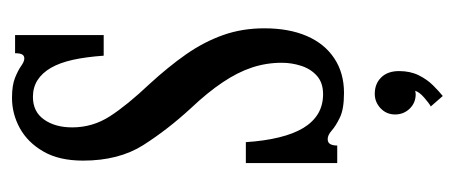

<svg xmlns="http://www.w3.org/2000/svg" viewBox="-234 -334 740 312"><g transform="rotate(-90 136.0 -178.0)"><path d="M141 11Q114.5 11 100.8 4.2Q87 -2.5 79.8 -9Q72.5 -15.5 66 -15.5Q60 -15.5 57.8 -11.2Q55.5 -7 55.5 0H27V-148.5H61Q63 -118 68.8 -94.5Q74.5 -71 84 -55.2Q93.5 -39.5 107.2 -31.2Q121 -23 139 -23Q157.5 -23 168.8 -33Q180 -43 185 -58.5Q190 -74 190 -90Q190 -115.5 182.2 -138.8Q174.5 -162 158.2 -186.2Q142 -210.5 116 -238Q81.5 -275.5 56.2 -315.2Q31 -355 31 -413Q31 -452 45.8 -477.5Q60.5 -503 83.8 -515.8Q107 -528.5 133 -528.5Q153.5 -528.5 165.8 -523.5Q178 -518.5 185 -513.5Q192 -508.5 197 -508.5Q201.5 -508.5 203.5 -512Q205.5 -515.5 205.5 -523.5H235V-379.5H201.5Q199.5 -408 194.8 -429.5Q190 -451 181.8 -465.2Q173.5 -479.5 161.8 -487Q150 -494.5 134.5 -494.5Q110.5 -494.5 97.8 -476.5Q85 -458.5 85 -430.5Q85 -397.5 103 -369.5Q121 -341.5 155.5 -305Q183.5 -274.5 203.8 -245.5Q224 -216.5 235 -185.5Q246 -154.5 246 -118.5Q246 -78.5 233.5 -49.5Q221 -20.5 197.2 -4.8Q173.5 11 141 11ZM136 171.5 119 152Q124 149.5 133.5 141.2Q143 133 144.5 126Q143.5 127.5 139 127.5Q125 127.5 115.5 117.8Q106 108 106 94Q106 80 116 70.5Q126 61 139.5 61Q156 61 166.2 71.5Q176.5 82 176.5 100.5Q176.5 118.5 169.8 132.2Q163 146 153.2 155.8Q143.5 165.5 136 171.5Z"/></g></svg>

Font: Imbue Thin 10pt
Style: Regular
Weight: 400
Version: Version 1.102